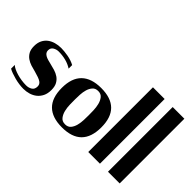

<svg xmlns="http://www.w3.org/2000/svg" viewBox="-93 -1127 1534 1534"><g transform="rotate(45 674.0 -360.5)"><path d="M40 -77Q51 -66 71 -56.5Q91 -47 115 -40Q139 -33 166 -29Q193 -25 219 -25Q247 -25 269 -38.5Q291 -52 291 -84Q291 -96 286.5 -105.5Q282 -115 270.5 -123Q259 -131 239.5 -138Q220 -145 191 -153Q165 -159 138.5 -167.5Q112 -176 90.5 -191Q69 -206 55.5 -230Q42 -254 42 -292Q42 -330 55.5 -357Q69 -384 91.5 -401Q114 -418 144 -426.5Q174 -435 207 -435Q223 -435 243.5 -433Q264 -431 286 -427Q308 -423 328.5 -416Q349 -409 365 -400V-360Q333 -381 294 -391Q255 -401 213 -401Q188 -401 166.5 -388Q145 -375 145 -347Q145 -332 152.5 -322Q160 -312 172.5 -305Q185 -298 201 -293.5Q217 -289 234 -285Q261 -279 289 -270.5Q317 -262 339 -247Q361 -232 375 -207Q389 -182 389 -142Q389 -102 375 -73.5Q361 -45 338 -26.5Q315 -8 285 1Q255 10 222 10Q200 10 174.5 6.5Q149 3 124.5 -3.5Q100 -10 77.5 -18Q55 -26 40 -35Z M435 -213Q435 -324 492 -379.5Q549 -435 659 -435Q882 -435 882 -213Q882 10 659 10Q548 10 491.5 -45.5Q435 -101 435 -213ZM659 -25Q691 -25 708 -45.5Q725 -66 732.5 -95.5Q740 -125 741 -157Q742 -189 742 -211Q742 -233 741 -265.5Q740 -298 732.5 -328Q725 -358 708 -379.5Q691 -401 659 -401Q628 -401 611 -381.5Q594 -362 586 -334.5Q578 -307 576.5 -276.5Q575 -246 575 -224Q575 -201 575.5 -167Q576 -133 583.5 -101.5Q591 -70 608.5 -47.5Q626 -25 659 -25Z M1079 0H947V-731H1079Z M1302 0H1170V-731H1302Z"/></g></svg>

Font: Gamine
Style: Bold
Weight: 700
Designer: Tapiwanashe Sebastian Garikayi
Version: Version 1.000